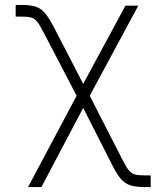

<svg xmlns="http://www.w3.org/2000/svg" viewBox="-20 -553 631 772"><path d="M288.1 -168 156.2 -420.9Q139.6 -453.1 129.4 -465.8Q119.1 -478.5 105.7 -482.4Q92.3 -486.3 63.5 -486.3H43V-533.2H63.5Q101.6 -533.2 123 -526.4Q144.5 -519.5 160.6 -500.7Q176.8 -481.9 197.3 -442.4L314.5 -215.8L484.4 -530.3H536.1L340.8 -168L472.7 89.8Q487.8 119.6 498.5 132.3Q509.3 145 523.2 148.7Q537.1 152.3 565.4 152.3H585.9V199.2H565.4Q527.3 199.2 505.6 192.6Q483.9 186 467.3 167.7Q450.7 149.4 431.6 111.3L314.5 -119.1L146.5 199.2H92.8Z"/></svg>

Font: Pretendard JP ExtraLight
Style: Regular
Weight: 200
Designer: Base glyphs from Inter by Rasmus Andersson; Hangeul glyphs from Noto Sans CJK(Source Han Sans) by Jang Soo-young and Kan
Foundry: Kil Hyung-jin
Version: Version 1.309